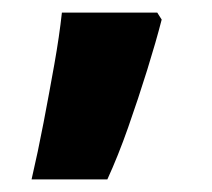

<svg xmlns="http://www.w3.org/2000/svg" viewBox="-20 -150 336 304"><path d="M236 -119Q227 -84 213 -39Q199 6 183 51.5Q167 97 150 134H30Q40 91 49 44Q58 -3 66 -48Q74 -93 78 -130H229Z"/></svg>

Font: Noto Sans Cham ExtraBold
Style: Regular
Weight: 800
Version: Version 2.002